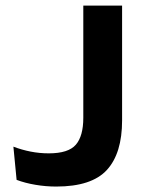

<svg xmlns="http://www.w3.org/2000/svg" viewBox="-20 -659 526 688"><path d="M181.5 9.5Q144 9.5 107 3.2Q70 -3 39.5 -14.5L28 -133.5Q58 -122 89.8 -115.8Q121.5 -109.5 155 -109.5Q225 -109.5 251.8 -140.5Q278.5 -171.5 278.5 -237V-639H417.5V-227.5Q417.5 -109.5 363 -50Q308.5 9.5 181.5 9.5Z"/></svg>

Font: AnekLatin_SemiExpandedSemiBold
Style: Regular
Weight: 600
Width: 6
Designer: Yesha Goshar
Foundry: Ek Type
Version: Version 1.003